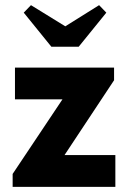

<svg xmlns="http://www.w3.org/2000/svg" viewBox="-20 -724 493 744"><path d="M29 -50 222 -339H38V-462H422V-413L230 -123H427V0H29ZM233 -622 364 -704 392 -675 285 -543H179L72 -675L100 -704Z"/></svg>

Font: Tilda Sans Extra Bold
Style: Regular
Weight: 800
Designer: ParaType Ltd
Foundry: ParaType Ltd
Version: Version 1.009